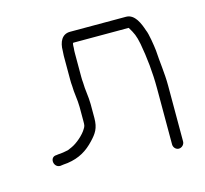

<svg xmlns="http://www.w3.org/2000/svg" viewBox="-78 -554 702 656"><g transform="rotate(-15 273.5 -226.0)"><path d="M498 -5V-203C498 -246.6 491.1 -289.2 489 -329C487.1 -347 480.2 -391.6 474 -404C465.8 -428.7 451.6 -467 420 -467H222C192.7 -467 181 -441.1 181 -411C180.3 -404.3 180 -398.3 180 -393V-308C180 -300 180.3 -293 181 -287C181 -262 187 -236.8 187 -210V-161C187 -146.3 186.8 -142.8 181 -134C170.7 -115.9 143.7 -92.4 124 -84L110 -78C102.5 -75.9 82.7 -73 75 -73L68 -72C42.2 -72 46.2 -33 71 -33C80.2 -34.3 85.4 -35 98 -36C140.6 -42.1 168.7 -60 194 -87C214.1 -108.4 226 -124.3 226 -161V-210C226 -236.6 220 -262.7 220 -288C219.3 -294 219 -300.7 219 -308V-393C219 -398.3 219.3 -404 220 -410C220 -416 220.3 -421 221 -425C221 -425.7 221.7 -426.7 223 -428H419C432.8 -405.1 437.8 -395.2 444 -364C453.2 -313.7 459 -260.2 459 -203V-5C459 5.6 467.4 15 478 15C488.6 15 498 5.6 498 -5Z"/></g></svg>

Font: Just Breathe
Style: Regular
Weight: 400
Foundry: Cannot Into Space Fonts
Version: Version 0.72